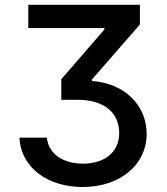

<svg xmlns="http://www.w3.org/2000/svg" viewBox="-20 -565 677 777"><path d="M169.7 -7.8H58.6C65.7 115.8 174.7 191.8 314.6 191.8C465.2 191.8 573.5 102.3 573.5 -23.4C573.5 -136.7 486.2 -228.3 351.6 -237.2V-242.9L546.2 -465.9V-545.5H94.5V-451.3H402.7V-446L228 -244.3V-161.2H293C412.6 -161.2 462.4 -99.4 462.4 -27C462.4 54 399.5 97.3 315.7 97.3C237.6 97.3 176.5 59.7 169.7 -7.8Z"/></svg>

Font: Margiela Sans Medium
Style: Regular
Weight: 500
Designer: Stefan Endress, Andreas Faust
Version: Version 1.100;FEAKit 1.0